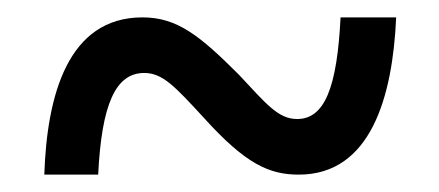

<svg xmlns="http://www.w3.org/2000/svg" viewBox="-20 -467 505 221"><path d="M31 -266H93C97 -347 113 -383 146 -383C167 -383 181 -368 215 -331C263 -278 290 -266 324 -266C407 -266 432 -356 436 -447H372C368 -367 354 -330 322 -330C300 -330 286 -348 255 -381C210 -426 184 -447 144 -447C58 -447 34 -357 31 -266Z"/></svg>

Font: Noto Serif Tamil Condensed SemiBold
Style: Regular
Weight: 600
Width: 3
Designer: Indian Type Foundry, Tom Grace, and the Monotype Design Team
Foundry: Monotype Imaging Inc.
Version: Version 2.004